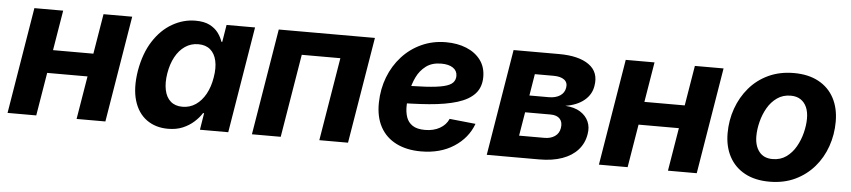

<svg xmlns="http://www.w3.org/2000/svg" viewBox="-38 -754 4297 970"><g transform="rotate(5 2110.5 -268.5)"><path d="M461.4 -335.9 442.4 -218.8H156.7L176.3 -335.9ZM250.5 -539.1 161.1 0H15.6L104.5 -539.1ZM600.6 -539.1 511.7 0H365.7L455.1 -539.1Z M829.6 9.3Q766.1 9.3 720.9 -23.4Q675.8 -56.2 657.2 -118.4Q638.7 -180.7 652.8 -269Q668.5 -359.4 708.3 -421.1Q748 -482.9 804 -514.9Q859.9 -546.9 921.4 -546.9Q964.8 -546.9 992.7 -533Q1020.5 -519 1036.9 -497.1Q1053.2 -475.1 1060.5 -452.1H1064.9L1079.1 -539.1H1223.6L1134.8 0H991.2L1004.9 -85H999.5Q984.4 -61 960.4 -39.6Q936.5 -18.1 904.3 -4.4Q872.1 9.3 829.6 9.3ZM892.6 -107.9Q930.2 -107.9 960 -128.2Q989.7 -148.4 1009.8 -184.8Q1029.8 -221.2 1037.6 -269.5Q1045.9 -318.4 1037.8 -354.2Q1029.8 -390.1 1006.6 -409.9Q983.4 -429.7 945.8 -429.7Q908.2 -429.7 878.7 -409.4Q849.1 -389.2 829.6 -353.3Q810.1 -317.4 802.2 -269.5Q794.4 -221.7 802 -185.1Q809.6 -148.4 832.5 -128.2Q855.5 -107.9 892.6 -107.9Z M1831.5 -539.1 1742.2 0H1596.7L1666.5 -421.9H1470.7L1400.9 0H1254.9L1343.8 -539.1Z M2112.8 11.7Q2040 11.7 1987.1 -14.9Q1934.1 -41.5 1906.2 -92.5Q1878.4 -143.6 1879.9 -216.3Q1881.3 -285.2 1904.5 -345.2Q1927.7 -405.3 1969.5 -451.2Q2011.2 -497.1 2067.9 -522.9Q2124.5 -548.8 2191.9 -548.8Q2250 -548.8 2295.7 -530Q2341.3 -511.2 2367.7 -475.8Q2394 -440.4 2394 -390.1Q2394 -338.4 2364.3 -305.4Q2334.5 -272.5 2276.4 -254.4Q2218.3 -236.3 2133.5 -229.5Q2048.8 -222.7 1939 -222.7L1954.1 -312.5Q2047.4 -312.5 2106.9 -315.9Q2166.5 -319.3 2199.5 -327.4Q2232.4 -335.4 2245.4 -349.4Q2258.3 -363.3 2258.3 -383.8Q2258.3 -409.7 2236.8 -424.3Q2215.3 -439 2177.2 -439Q2129.9 -439 2099.6 -416Q2069.3 -393.1 2052.5 -357.9Q2035.6 -322.8 2028.6 -283.9Q2021.5 -245.1 2021 -212.9Q2020 -180.7 2028.8 -154.5Q2037.6 -128.4 2060.3 -113.3Q2083 -98.1 2123.5 -98.1Q2167 -98.1 2198.5 -116Q2230 -133.8 2243.2 -164.6L2375.5 -150.9Q2348.6 -77.6 2279.5 -33Q2210.4 11.7 2112.8 11.7Z M2445.8 0 2534.7 -539.1H2765.1Q2865.7 -539.1 2917.7 -501.7Q2969.7 -464.4 2957.5 -394Q2950.7 -350.1 2915 -320.6Q2879.4 -291 2819.8 -281.2Q2866.2 -278.3 2895.8 -259.8Q2925.3 -241.2 2938 -212.4Q2950.7 -183.6 2944.3 -148.4Q2937 -102.1 2907.2 -68.6Q2877.4 -35.2 2828.1 -17.6Q2778.8 0 2711.9 0ZM2600.1 -110.8H2729Q2760.3 -110.8 2781.5 -125.5Q2802.7 -140.1 2807.1 -167.5Q2812 -196.8 2796.9 -213.9Q2781.7 -231 2749 -231H2620.1ZM2634.3 -317.4H2732.4Q2767.1 -317.4 2789.6 -332Q2812 -346.7 2815.9 -373Q2820.3 -398.9 2801.8 -413.1Q2783.2 -427.2 2747.1 -427.2H2652.3Z M3460.4 -335.9 3441.4 -218.8H3155.8L3175.3 -335.9ZM3249.5 -539.1 3160.2 0H3014.6L3103.5 -539.1ZM3599.6 -539.1 3510.7 0H3364.7L3454.1 -539.1Z M3879.9 10.7Q3806.6 10.7 3754.9 -17.3Q3703.1 -45.4 3675.8 -96.2Q3648.4 -147 3648.4 -215.3Q3648.4 -281.2 3669.7 -340.8Q3690.9 -400.4 3730.7 -447Q3770.5 -493.7 3827.6 -520.3Q3884.8 -546.9 3956.5 -546.9Q4029.3 -546.9 4081.1 -519Q4132.8 -491.2 4160.2 -440.2Q4187.5 -389.2 4187.5 -320.3Q4187.5 -254.9 4166.7 -195.3Q4146 -135.7 4106 -89.4Q4065.9 -43 4009 -16.1Q3952.1 10.7 3879.9 10.7ZM3885.7 -104.5Q3925.8 -104.5 3955.1 -125.5Q3984.4 -146.5 4003.4 -179.9Q4022.5 -213.4 4032 -251.5Q4041.5 -289.6 4041.5 -323.7Q4041.5 -356.9 4031 -380.9Q4020.5 -404.8 4000.2 -418.2Q3980 -431.6 3950.2 -431.6Q3910.6 -431.6 3881.1 -410.9Q3851.6 -390.1 3832.5 -356.9Q3813.5 -323.7 3804 -285.6Q3794.4 -247.6 3794.4 -212.9Q3794.4 -163.6 3817.9 -134Q3841.3 -104.5 3885.7 -104.5Z"/></g></svg>

Font: Inter 18pt
Style: Bold Italic
Weight: 700
Italic angle: -9.3988°
Designer: Rasmus Andersson
Foundry: rsms
Version: Version 4.001;git-66647c0bb